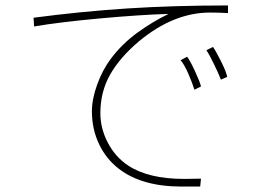

<svg xmlns="http://www.w3.org/2000/svg" viewBox="-20 -635 960 704"><path d="M645 49Q500 49 416 -16Q369 -52 343 -107Q317 -162 317 -227Q317 -272 336.5 -325.5Q356 -379 386 -419Q427 -474 483.5 -515Q540 -556 598 -584Q495 -581 347 -567.5Q199 -554 105 -538L103 -570Q277 -593 446.5 -604Q616 -615 816 -615V-587Q784 -589 750 -589Q617 -589 490 -484Q419 -424 383.5 -361Q348 -298 348 -220Q348 -164 375.5 -111.5Q403 -59 450 -28Q524 21 656 21L717 20L714 49ZM790 -343Q782 -364 764.5 -400Q747 -436 737 -451L761 -463Q772 -447 791 -409Q810 -371 813 -353ZM693 -306Q684 -334 669.5 -367Q655 -400 642 -414L666 -427Q677 -413 695 -374Q713 -335 717 -318Z"/></svg>

Font: LINE Seed Sans KR Thin
Style: Regular
Weight: 250
Designer: LINE BX Design & Sandoll Inc & Dalton Maag Ltd
Foundry: Sandoll Inc.
Version: Version 1.000